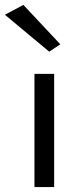

<svg xmlns="http://www.w3.org/2000/svg" viewBox="-50 -760 330 780"><path d="M-30 -700 45 -740 195 -580 150 -550ZM90 -460H170V0H90Z"/></svg>

Font: Jost
Style: Regular
Weight: 400
Version: Version 3.500